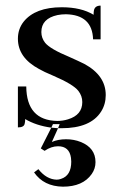

<svg xmlns="http://www.w3.org/2000/svg" viewBox="-20 -455 438 696"><path d="M187.5 -16.6Q76.2 -18.6 75.2 -141.6H44.9V6.8Q66.4 6.8 69.3 -5.9Q71.3 -12.7 71.3 -23.4Q110.4 0 166 7.8L127.9 83L141.6 91.8Q166 75.2 190.4 75.2Q231.4 75.2 237.3 117.2Q238.3 124 238.3 130.9Q238.3 181.6 201.2 193.4Q193.4 196.3 185.5 196.3Q148.4 195.3 119.1 158.2L103.5 169.9Q138.7 220.7 208 221.7Q280.3 221.7 312.5 175.8Q326.2 156.2 326.2 132.8Q326.2 81.1 272.5 59.6Q248 49.8 219.7 49.8Q190.4 49.8 168 59.6L190.4 9.8Q186.5 9.8 178.7 8.8Q169.9 7.8 166 7.8L171.9 -4.9H196.3L190.4 9.8H203.1Q308.6 9.8 346.7 -50.8Q363.3 -77.1 363.3 -110.4Q363.3 -181.6 285.2 -223.6Q267.6 -232.4 230.5 -249Q162.1 -277.3 143.6 -299.8Q129.9 -317.4 129.9 -338.9Q129.9 -387.7 188.5 -400.4Q203.1 -403.3 218.8 -403.3Q314.5 -401.4 317.4 -312.5H344.7V-434.6Q323.2 -434.6 320.3 -416Q319.3 -410.2 319.3 -401.4Q274.4 -428.7 204.1 -428.7Q107.4 -428.7 65.4 -376Q44.9 -349.6 44.9 -314.5Q44.9 -246.1 121.1 -205.1Q137.7 -195.3 174.8 -179.7Q245.1 -149.4 263.7 -126Q278.3 -107.4 278.3 -85Q278.3 -38.1 226.6 -22.5Q208 -16.6 187.5 -16.6Z"/></svg>

Font: Abhaya Libre SemiBold
Style: Regular
Weight: 600
Designer: Pushpananda Ekanayake, Sol Matas, Pathum Egodawatta
Foundry: Mooniak
Version: Version 1.050 ; ttfautohint (v1.6)